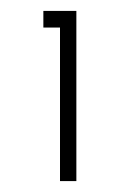

<svg xmlns="http://www.w3.org/2000/svg" viewBox="-20 -845 243 352"><path d="M90 -513H120V-825H59.5V-794.5H90Z"/></svg>

Font: Spartan Light
Style: Regular
Weight: 300
Designer: Matt Bailey, Mirko Velimirovic
Foundry: Matt Bailey
Version: Version 1.003; ttfautohint (v1.8.3)